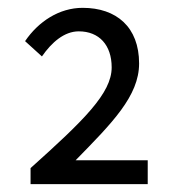

<svg xmlns="http://www.w3.org/2000/svg" viewBox="-20 -911 450 490"><path d="M58 -441H357V-502H173C266 -597 335 -666 335 -749C335 -842 277 -891 191 -891C131 -891 78 -856 44 -806L87 -767C112 -803 144 -831 181 -831C233 -831 265 -796 265 -739C265 -673 194 -604 58 -482Z"/></svg>

Font: Source Han Sans TC
Style: Regular
Weight: 400
Designer: Ryoko NISHIZUKA 西塚涼子 (kana, bopomofo & ideographs); Paul D. Hunt (Latin, Greek & Cyrillic); Sandoll Communications 산돌커뮤니
Foundry: Adobe
Version: Version 2.002;hotconv 1.0.116;makeotfexe 2.5.65601